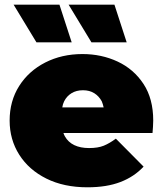

<svg xmlns="http://www.w3.org/2000/svg" viewBox="-20 -787 693 817"><path d="M352 10Q252 10 177.5 -27Q103 -64 62 -128.5Q21 -193 21 -274Q21 -357 61.5 -421Q102 -485 172.5 -521Q243 -557 331 -557Q412 -557 480.5 -525Q549 -493 590.5 -430Q632 -367 632 -274Q632 -262 631 -247.5Q630 -233 629 -221H250Q252 -214 256 -207Q270 -182 296 -169.5Q322 -157 359 -157Q397 -157 421.5 -167Q446 -177 473 -197L591 -78Q551 -35 492.5 -12.5Q434 10 352 10ZM245 -330H421Q418 -344 413 -356Q401 -378 381 -390.5Q361 -403 333 -403Q305 -403 284.5 -390.5Q264 -378 253 -356Q247 -344 245 -330ZM369 -607 272 -767H467L519 -607ZM135 -607 38 -767H233L285 -607Z"/></svg>

Font: Montserrat Thin Black
Style: Regular
Weight: 900
Version: Version 9.000